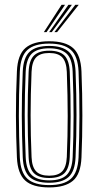

<svg xmlns="http://www.w3.org/2000/svg" viewBox="-20 -780 412 806"><path d="M186.5 6.8Q117 6.8 85.5 -22.4Q54 -51.5 51 -118.8Q47.2 -205.8 46.9 -293.9Q46.5 -382 51 -480.8Q54 -550.5 86.9 -578.6Q119.8 -606.8 186.5 -606.8Q254.5 -606.8 286.9 -578.1Q319.2 -549.5 322 -480.2Q329.5 -292 322 -118.8Q319 -48.8 285.9 -21Q252.8 6.8 186.5 6.8ZM186.5 -3Q248 -3 277.4 -29.2Q306.8 -55.5 309.8 -119.2Q313 -199.8 313.4 -289.8Q313.8 -379.8 309.8 -480Q307 -544.2 277.4 -570.6Q247.8 -597 186.5 -597Q124.5 -597 95.2 -570.4Q66 -543.8 63.2 -480Q59 -380.2 59.2 -293.2Q59.5 -206.2 63.2 -119.2Q66 -56.2 95.1 -29.6Q124.2 -3 186.5 -3ZM186.5 -12.8Q129.5 -12.8 103.8 -37.6Q78 -62.5 75.5 -119.8Q71.8 -208.8 71.5 -294.4Q71.2 -380 75.5 -479.5Q78 -538.2 104.5 -562.8Q131 -587.2 186.5 -587.2Q241 -587.2 267.9 -563.4Q294.8 -539.5 297.2 -479.5Q301 -386 301.1 -297.4Q301.2 -208.8 297.2 -120Q294.8 -61 268 -36.9Q241.2 -12.8 186.5 -12.8ZM186.5 -22.8Q237 -22.8 259.9 -45.5Q282.8 -68.2 285 -120.8Q288.8 -208 288.9 -293.2Q289 -378.5 285 -479Q283 -533.8 258.9 -555.5Q234.8 -577.2 186.5 -577.2Q136 -577.2 113.1 -554.4Q90.2 -531.5 87.8 -478.8Q83.8 -383.5 83.8 -298.8Q83.8 -214 87.8 -120Q90.2 -67 113.6 -44.9Q137 -22.8 186.5 -22.8ZM186.5 -32.8Q142.5 -32.8 122.4 -53.1Q102.2 -73.5 100.2 -120Q96.2 -211.5 96.1 -295.6Q96 -379.8 100.2 -478.5Q102.2 -527 122.9 -547.1Q143.5 -567.2 186.5 -567.2Q230.5 -567.2 250.6 -546.8Q270.8 -526.2 272.8 -478.2Q276.8 -376 276.5 -290.6Q276.2 -205.2 272.8 -121Q270.8 -73.2 250.4 -53Q230 -32.8 186.5 -32.8ZM186.5 -42.5Q224 -42.5 241.2 -60.8Q258.5 -79 260.5 -121.2Q264.2 -210 264.2 -292.8Q264.2 -375.5 260.5 -477.8Q258.8 -520.2 241.6 -538.9Q224.5 -557.5 186.5 -557.5Q148.8 -557.5 131.5 -539.1Q114.2 -520.8 112.5 -478.5Q108.5 -380 108.5 -296.5Q108.5 -213 112.5 -120.2Q114.2 -79.2 131.5 -60.9Q148.8 -42.5 186.5 -42.5ZM164 -645 238.5 -759.8H253L175.2 -645ZM208.2 -645 296 -759.8H310.5L219.5 -645ZM186.2 -645 267.2 -759.8H281.8L197.2 -645Z"/></svg>

Font: Big Shoulders Inline Text Light
Style: Regular
Weight: 300
Designer: Patric King
Foundry: XO Type Co
Version: Version 1.000